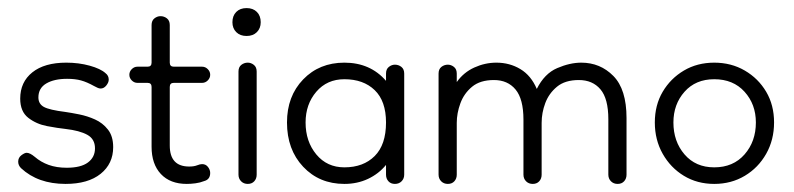

<svg xmlns="http://www.w3.org/2000/svg" viewBox="-20 -445 1965 475"><path d="M142 10Q74 10 32 -29Q25 -36 25 -45Q25 -55 33 -61Q41 -67 46 -67Q54 -67 66 -57Q81 -44 100.5 -37Q120 -30 145 -30Q180 -30 197.5 -43Q215 -56 215 -78Q215 -101 196 -111.5Q177 -122 142 -126Q123 -128 96.5 -133Q70 -138 50 -153.5Q30 -169 30 -201Q30 -242 60 -266Q90 -290 144 -290Q175 -290 202 -282.5Q229 -275 241 -264Q249 -258 249 -248Q249 -241 243 -233.5Q237 -226 229 -226Q225 -226 221 -228Q217 -230 213 -232Q195 -242 180.5 -246Q166 -250 146 -250Q114 -250 94.5 -238.5Q75 -227 75 -204Q75 -188 88.5 -180.5Q102 -173 142 -168Q156 -166 176 -162Q196 -158 215 -149.5Q234 -141 247 -124.5Q260 -108 260 -81Q260 -40 229 -15Q198 10 142 10Z M442 10Q401 10 378 -14.5Q355 -39 355 -82V-230Q355 -240 345 -240H320Q312 -240 306 -246Q300 -252 300 -260Q300 -268 306 -274Q312 -280 320 -280H345Q355 -280 355 -290V-383Q355 -394 362 -399.5Q369 -405 377 -405Q386 -405 393 -399.5Q400 -394 400 -383V-290Q400 -280 410 -280H480Q488 -280 494 -274Q500 -268 500 -260Q500 -252 494 -246Q488 -240 480 -240H410Q400 -240 400 -230V-85Q400 -33 448 -33Q460 -33 467.5 -36Q475 -39 480 -39Q489 -39 494.5 -32Q500 -25 500 -17Q500 -1 485 3Q475 7 463.5 8.5Q452 10 442 10Z M593 10Q583 10 576.5 3.5Q570 -3 570 -13V-268Q570 -279 577 -284.5Q584 -290 593 -290Q601 -290 608 -284.5Q615 -279 615 -268V-13Q615 -3 609 3.5Q603 10 593 10ZM590 -356Q574 -356 564.5 -365.5Q555 -375 555 -390Q555 -406 564.5 -415.5Q574 -425 590 -425Q606 -425 615.5 -415.5Q625 -406 625 -390Q625 -375 615.5 -365.5Q606 -356 590 -356Z M832 10Q770 10 730 -32.5Q690 -75 690 -142Q690 -207 730 -248.5Q770 -290 832 -290Q896 -290 935 -245V-263Q935 -274 942 -279.5Q949 -285 957 -285Q966 -285 973 -279.5Q980 -274 980 -263V-13Q980 -3 973.5 3.5Q967 10 957 10Q947 10 941 3.5Q935 -3 935 -13V-37Q917 -15 890.5 -2.5Q864 10 832 10ZM832 -31Q879 -31 907 -59Q935 -87 935 -142Q935 -195 907 -222Q879 -249 832 -249Q789 -249 762.5 -218Q736 -187 736 -142Q736 -95 762.5 -63Q789 -31 832 -31Z M1088 10Q1078 10 1071.5 3.5Q1065 -3 1065 -13V-263Q1065 -274 1072 -279.5Q1079 -285 1088 -285Q1096 -285 1103 -279.5Q1110 -274 1110 -263V-242Q1127 -266 1153.5 -278Q1180 -290 1208 -290Q1241 -290 1267.5 -274Q1294 -258 1308 -225Q1327 -263 1358.5 -276.5Q1390 -290 1418 -290Q1465 -290 1497.5 -257Q1530 -224 1530 -153V-13Q1530 -3 1524 3.5Q1518 10 1508 10Q1498 10 1491.5 3.5Q1485 -3 1485 -13V-150Q1485 -201 1465.5 -224Q1446 -247 1412 -247Q1378 -247 1358 -230.5Q1338 -214 1329 -190Q1320 -166 1320 -141V-13Q1320 -3 1314 3.5Q1308 10 1298 10Q1288 10 1281.5 3.5Q1275 -3 1275 -13V-149Q1275 -200 1255.5 -223.5Q1236 -247 1202 -247Q1168 -247 1148 -230.5Q1128 -214 1119 -189.5Q1110 -165 1110 -141V-13Q1110 -3 1104 3.5Q1098 10 1088 10Z M1747 10Q1705 10 1672 -10Q1639 -30 1619.5 -64.5Q1600 -99 1600 -142Q1600 -185 1619.5 -218Q1639 -251 1672 -270.5Q1705 -290 1747 -290Q1789 -290 1822.5 -270.5Q1856 -251 1875.5 -218Q1895 -185 1895 -142Q1895 -99 1875.5 -64.5Q1856 -30 1822.5 -10Q1789 10 1747 10ZM1747 -31Q1794 -31 1822 -63Q1850 -95 1850 -142Q1850 -187 1822 -218Q1794 -249 1747 -249Q1701 -249 1673.5 -218Q1646 -187 1646 -142Q1646 -95 1673.5 -63Q1701 -31 1747 -31Z"/></svg>

Font: Dongle Light
Style: Regular
Weight: 300
Designer: Yanghee Ryu
Foundry: Yanghee Ryu
Version: Version 2.000